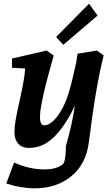

<svg xmlns="http://www.w3.org/2000/svg" viewBox="-20 -785 607 1037"><path d="M219 130Q285 130 318 103Q329 94 332.5 63Q336 32 336 4Q371 -118 384 -215Q341 -118 278.5 -52Q216 14 137 14Q99 14 78.5 -9Q58 -32 58 -69Q58 -100 64.5 -137.5Q71 -175 84 -231Q97 -292 105 -333Q113 -374 116 -415L45 -419V-469L232 -512L270 -485Q196 -228 196 -153Q196 -108 219 -108Q239 -108 261.5 -126.5Q284 -145 305 -179Q333 -223 351 -283Q369 -343 391 -444L399 -495L503 -512L540 -486Q497 -318 460 -17Q445 101 365.5 166.5Q286 232 168 232Q92 232 14 206L56 93Q139 130 219 130ZM283 -585 461 -765 507 -701 322 -543Z"/></svg>

Font: Andada Pro ExtraBold
Style: Italic
Weight: 800
Italic angle: -6.99998°
Designer: Carolina Giovagnoli
Foundry: Huerta Tipografica
Version: Version 3.005; ttfautohint (v1.8.4)